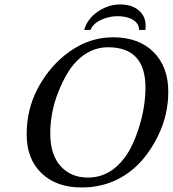

<svg xmlns="http://www.w3.org/2000/svg" viewBox="-20 -824 769 854"><path d="M354.5 -690.9Q369.6 -742.2 416.3 -773.2Q462.9 -804.2 514.6 -804.2Q570.3 -804.2 602.1 -773.4Q633.8 -742.7 626.5 -690.9H598.6Q598.6 -719.2 571.8 -735.6Q544.9 -752 503.4 -752Q464.4 -752 429 -735.4Q393.6 -718.8 382.8 -690.9ZM460.4 -613.8Q380.9 -613.8 318.8 -549.8Q274.9 -504.4 239.3 -414.6Q203.6 -324.7 203.6 -230.5Q203.6 -136.2 249.5 -85.2Q295.4 -34.2 371.1 -34.2Q468.3 -34.2 534.7 -123Q572.3 -173.3 599.6 -262Q627 -350.6 627 -434.6Q627 -613.8 460.4 -613.8ZM579.1 -78.1Q479 10.3 341.8 9.8Q231 9.8 164.8 -53.5Q98.6 -116.7 98.6 -226.6Q98.6 -334 144.3 -423.6Q189.9 -513.2 262.2 -573.7Q362.3 -657.7 482.9 -658.2Q596.7 -658.2 662.6 -592.8Q728.5 -527.3 728.5 -416Q728.5 -313.5 684.3 -222.7Q640.1 -131.8 579.1 -78.1Z"/></svg>

Font: Linux Biolinum O
Style: Italic
Weight: 400
Italic angle: -12°
Designer: Philipp H. Poll
Foundry: Philipp H. Poll
Version: Version 1.1.3